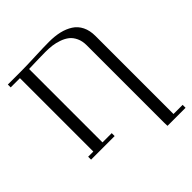

<svg xmlns="http://www.w3.org/2000/svg" viewBox="-240 -862 1204 1204"><g transform="rotate(-45 362.5 -260.0)"><path d="M22 -676.8V-702.1H139.2Q189.5 -702.1 268.1 -705.6Q346.7 -709 394 -709Q444.8 -709 485.6 -699.5Q526.4 -689.9 558.6 -669.4Q590.8 -648.9 608.4 -613.3Q626 -577.6 626 -528.8V163.1H707V189H546.9L545.9 163.1V-526.9Q545.9 -564 532.7 -592Q519.5 -620.1 498.8 -636.5Q478 -652.8 448.7 -663.1Q419.4 -673.3 392.1 -676.8Q364.7 -680.2 333 -680.2Q286.6 -680.2 185.1 -676.8V-25.9H267.1V0H58.1V-25.9H104V-676.8Z"/></g></svg>

Font: Dehuti Alt
Style: Book
Weight: 400
Version: Version 1.2